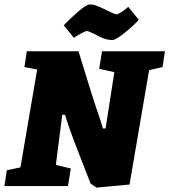

<svg xmlns="http://www.w3.org/2000/svg" viewBox="-45 -846 770 873"><path d="M694 -541 633 -527 544 -7 394 7 367 -11 311 -155Q262 -281 251 -324H238L209 -96L277 -80L264 0H-25L-14 -72L48 -85L124 -530L66 -541L77 -613H312L369 -428L392 -357Q413 -297 423 -262H435L475 -518L406 -533L419 -613H705ZM383 -692Q357 -705 350 -705Q344 -705 323 -693.5Q302 -682 291 -674L245 -731Q269 -757 308.5 -791.5Q348 -826 364 -826Q379 -826 398 -818.5Q417 -811 443 -798Q448 -796 463 -788.5Q478 -781 485 -781Q492 -781 509.5 -792.5Q527 -804 538 -815L586 -756Q567 -734 524.5 -699Q482 -664 466 -664Q446 -664 426 -671.5Q406 -679 383 -692Z"/></svg>

Font: Grenze Black
Style: Italic
Weight: 900
Italic angle: -10°
Designer: Renata Polastri
Foundry: Omnibus-Type
Version: Version 1.002; ttfautohint (v1.8)